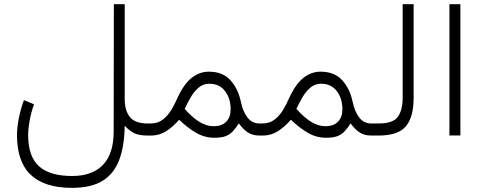

<svg xmlns="http://www.w3.org/2000/svg" viewBox="-20 -658 2342 932"><path d="M145 -151.9Q130.9 -111.8 123.8 -72.5Q116.7 -33.2 116.7 -2.9Q116.7 101.6 169.2 148.9Q221.7 196.3 329.6 196.3Q428.7 196.3 480.2 141.8Q531.7 87.4 531.7 -18.6L532.7 -637.7H585.4V-177.2Q585.4 -121.1 610.6 -89.8Q635.7 -58.6 697.8 -58.6H712.4V0H697.8Q653.3 0 629.6 -12.5Q606 -24.9 585.4 -47.9Q584 51.3 558.6 118.4Q533.2 185.5 477.8 219.7Q422.4 253.9 329.1 253.9Q196.8 253.9 129.6 190.9Q62.5 127.9 62.5 -2.4Q62.5 -37.1 71 -82.3Q79.6 -127.4 96.2 -171.9Z M849.6 -76.7Q819.8 -42.5 786.6 -21.2Q753.4 0 713.4 0H692.9V-58.6H710.9Q746.6 -58.6 771.2 -78.1Q795.9 -97.7 812.5 -126Q829.1 -154.3 840.3 -180.2Q871.6 -249 909.7 -279.5Q947.8 -310.1 993.7 -310.1Q1061 -310.1 1098.6 -268.6Q1136.2 -227.1 1149.4 -163.1Q1159.2 -116.2 1181.4 -87.4Q1203.6 -58.6 1240.2 -58.6H1254.9V0H1240.2Q1205.1 0 1181.6 -16.1Q1158.2 -32.2 1139.6 -59.1Q1124.5 -36.1 1110.1 -20.5Q1095.7 -4.9 1075.2 2.9Q1054.7 10.7 1021 10.7Q973.1 10.7 932.1 -13.2Q891.1 -37.1 849.6 -76.7ZM876.5 -129.4Q910.2 -90.8 945.3 -68.1Q980.5 -45.4 1017.1 -45.4Q1057.1 -45.4 1078.4 -67.4Q1099.6 -89.4 1099.6 -127.9Q1099.6 -179.7 1072.5 -215.6Q1045.4 -251.5 996.1 -251.5Q965.8 -251.5 943.6 -232.2Q921.4 -212.9 905 -184.6Q888.7 -156.2 876.5 -129.4Z M1392.1 -76.7Q1362.3 -42.5 1329.1 -21.2Q1295.9 0 1255.9 0H1235.4V-58.6H1253.4Q1289.1 -58.6 1313.7 -78.1Q1338.4 -97.7 1355 -126Q1371.6 -154.3 1382.8 -180.2Q1414.1 -249 1452.1 -279.5Q1490.2 -310.1 1536.1 -310.1Q1603.5 -310.1 1641.1 -268.6Q1678.7 -227.1 1691.9 -163.1Q1701.7 -116.2 1723.9 -87.4Q1746.1 -58.6 1782.7 -58.6H1797.4V0H1782.7Q1747.6 0 1724.1 -16.1Q1700.7 -32.2 1682.1 -59.1Q1667 -36.1 1652.6 -20.5Q1638.2 -4.9 1617.7 2.9Q1597.2 10.7 1563.5 10.7Q1515.6 10.7 1474.6 -13.2Q1433.6 -37.1 1392.1 -76.7ZM1418.9 -129.4Q1452.6 -90.8 1487.8 -68.1Q1522.9 -45.4 1559.6 -45.4Q1599.6 -45.4 1620.8 -67.4Q1642.1 -89.4 1642.1 -127.9Q1642.1 -179.7 1615 -215.6Q1587.9 -251.5 1538.6 -251.5Q1508.3 -251.5 1486.1 -232.2Q1463.9 -212.9 1447.5 -184.6Q1431.2 -156.2 1418.9 -129.4Z M1777.8 0V-58.6H1817.4Q1888.7 -58.6 1911.6 -91.6Q1934.6 -124.5 1934.6 -182.1V-637.7H1987.8V-182.6Q1987.8 -89.8 1950.2 -44.9Q1912.6 0 1816.9 0Z M2161.6 -637.7H2214.8V-0.5H2161.6Z"/></svg>

Font: Vazir Thin FD
Style: Thin-FD
Weight: 100
Designer: Saber Rastikerdar
Foundry: Saber Rastikerdar
Version: Version 30.0.0